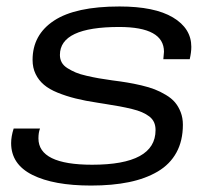

<svg xmlns="http://www.w3.org/2000/svg" viewBox="-20 -558 651 590"><path d="M259.8 12.2Q145 12.2 79.6 -20.5Q14.2 -53.2 14.2 -118.2Q14.2 -138.7 22 -163.1H103Q98.1 -150.9 98.1 -132.8Q98.1 -51.8 263.2 -51.8Q458 -51.8 458 -158.2Q458 -171.9 453.4 -182.1Q448.7 -192.4 439 -200Q429.2 -207.5 416.3 -213.1Q403.3 -218.8 385.3 -223.1Q367.2 -227.5 347.4 -231.2Q327.6 -234.9 302.2 -238.8Q288.1 -240.7 280.8 -242.2Q241.7 -248 212.4 -255.4Q183.1 -262.7 157.2 -273.2Q131.3 -283.7 115 -297.6Q98.6 -311.5 89.4 -330.6Q80.1 -349.6 80.1 -374Q80.1 -451.2 146 -494.6Q211.9 -538.1 347.2 -538.1Q455.1 -538.1 511.5 -504.4Q567.9 -470.7 567.9 -414.1Q567.9 -397.5 563 -376H481.9Q481.9 -379.9 482.9 -387.7Q483.9 -395.5 483.9 -398.9Q483.9 -475.1 346.2 -475.1Q164.1 -475.1 164.1 -389.2Q164.1 -376.5 169.7 -366.2Q175.3 -356 187.5 -348.4Q199.7 -340.8 212.9 -335.2Q226.1 -329.6 246.6 -325Q267.1 -320.3 283.7 -317.4Q300.3 -314.5 325.2 -311Q352.1 -307.6 371.1 -304.4Q390.1 -301.3 414.3 -295.7Q438.5 -290 455.3 -283.4Q472.2 -276.9 489.7 -266.4Q507.3 -255.9 517.8 -243.4Q528.3 -231 535.2 -213.4Q542 -195.8 542 -174.8Q542 -125.5 522.2 -89.4Q502.4 -53.2 464.8 -31Q427.2 -8.8 376.2 1.7Q325.2 12.2 259.8 12.2Z"/></svg>

Font: Archivo Expanded Light
Style: Italic
Weight: 300
Width: 7
Italic angle: -10°
Designer: Hector Gatti
Foundry: Omnibus-Type
Version: Version 2.001